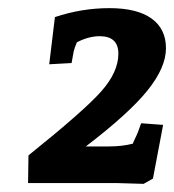

<svg xmlns="http://www.w3.org/2000/svg" viewBox="-20 -900 428 472"><path d="M115 -858Q181 -880 249 -880Q317 -880 352.5 -854.5Q388 -829 388 -781.5Q388 -734 342.5 -677.5Q297 -621 191 -540H247Q281 -540 307 -547Q306 -547 312.5 -560.5Q319 -574 319 -575L327 -597L381 -593L356 -461L333 -448Q277 -450 266 -450H49L50 -518Q187 -628 229 -675.5Q271 -723 271 -768Q271 -811 225 -811Q198 -811 169 -796Q164 -785 161 -773L156 -745L101 -742Z"/></svg>

Font: Andada
Style: Bold Italic
Weight: 700
Italic angle: -8.29999°
Designer: Carolina Giovagnoli
Foundry: Carolina Giovagnoli
Version: Version 1.003